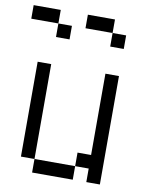

<svg xmlns="http://www.w3.org/2000/svg" viewBox="-84 -811 669 872"><g transform="rotate(10 250.0 -375.0)"><path d="M125 -687.5H0V-750H125ZM62.5 -500H125V-62.5H62.5ZM125 -62.5H312.5V0H125ZM125 -687.5H187.5V-625H125ZM250 -750H375V-687.5H250ZM312.5 -125H375V-500H437.5V0H375V-62.5H312.5ZM375 -687.5H437.5V-625H375Z"/></g></svg>

Font: 寒蝉点阵体 16px
Style: Regular
Weight: 400
Designer: Designed by Warren2060
Foundry: ChillType
Version: Version 1.000